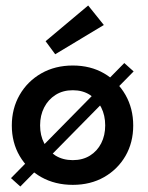

<svg xmlns="http://www.w3.org/2000/svg" viewBox="-20 -661 540 699"><path d="M432.5 -431.5 466.5 -401 54 18 20 -12.5ZM245 12Q180.5 12 130.2 -16.2Q80 -44.5 51.5 -93.2Q23 -142 23 -204Q23 -266 51.5 -315.5Q80 -365 130.2 -393.8Q180.5 -422.5 245 -422.5Q309.5 -422.5 359 -393.8Q408.5 -365 436.8 -315.5Q465 -266 465 -204Q465 -142 436.8 -93.2Q408.5 -44.5 359 -16.2Q309.5 12 245 12ZM245 -78Q281 -78 307.5 -94.5Q334 -111 348.5 -139.5Q363 -168 363 -204.5Q363 -241 348.5 -269.8Q334 -298.5 307.5 -315.5Q281 -332.5 245 -332.5Q209 -332.5 182.2 -315.5Q155.5 -298.5 140.8 -269.8Q126 -241 126 -204.5Q126 -168 140.8 -139.5Q155.5 -111 182.2 -94.5Q209 -78 245 -78ZM181 -463.5 146 -511 301 -641 358 -570Z"/></svg>

Font: League Spartan Medium
Style: Regular
Weight: 500
Foundry: The League of Moveable Type
Version: Version 2.002